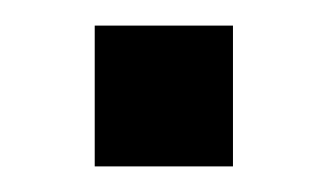

<svg xmlns="http://www.w3.org/2000/svg" viewBox="-20 -130 256 150"><path d="M54 0V-110H162V0Z"/></svg>

Font: SUSE Thin
Style: Regular
Weight: 400
Version: Version 1.000